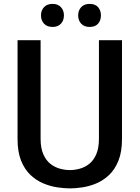

<svg xmlns="http://www.w3.org/2000/svg" viewBox="-20 -982 736 1012"><path d="M349 11Q319 11 282.2 5.5Q245.5 0 208.8 -15.2Q172 -30.5 141 -59.5Q110 -88.5 91.2 -135Q72.5 -181.5 72.5 -249.5V-770H194V-251.5Q194 -201 208.5 -168.5Q223 -136 246.2 -118Q269.5 -100 296.5 -92.8Q323.5 -85.5 349 -85.5Q373.5 -85.5 400.2 -92.8Q427 -100 450 -118Q473 -136 487.2 -168.5Q501.5 -201 501.5 -251.5V-770H623V-249.5Q623 -181.5 604.2 -135Q585.5 -88.5 554.8 -59.5Q524 -30.5 487.5 -15.2Q451 0 414.5 5.5Q378 11 349 11ZM257.5 -840Q228 -840 212 -857.2Q196 -874.5 196 -901Q196 -927 212 -944.2Q228 -961.5 257.5 -961.5Q285.5 -961.5 301.2 -944.2Q317 -927 317 -901Q317 -874.5 301.2 -857.2Q285.5 -840 257.5 -840ZM452.5 -840Q423.5 -840 407.8 -857.2Q392 -874.5 392 -901Q392 -927 407.8 -944.2Q423.5 -961.5 452.5 -961.5Q482 -961.5 497 -944.2Q512 -927 512 -901Q512 -874.5 497 -857.2Q482 -840 452.5 -840Z"/></svg>

Font: Junction SemiBold
Style: Regular
Weight: 600
Designer: Caroline Hadilaksono
Foundry: Caroline Hadilaksono, Tyler Finck, The League of Moveable Type
Version: Version 2.000; ttfautohint (v1.8.3)